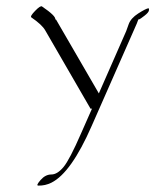

<svg xmlns="http://www.w3.org/2000/svg" viewBox="-20 -348 491 607"><path d="M448.7 -321.8Q451.7 -322.3 450.9 -315.4Q450.2 -308.6 436.5 -298.1Q422.9 -287.6 420.7 -287.1Q418.5 -286.6 417.5 -286.6Q417 -285.6 415.3 -281.2Q413.6 -276.9 412.6 -273.9L270 49.8Q205.1 198.2 142.6 229.5Q123 239.3 101.1 238.8Q92.8 238.8 108.2 221.2Q123.5 203.6 142.3 203.6Q161.1 203.6 180.7 180.2Q200.2 156.7 236.3 73.7L271 -4.9Q267.1 -2.9 265.6 -5.4L123 -252Q112.8 -270 79.1 -293Q74.2 -296.4 91.1 -313.7Q107.9 -331.1 112.8 -327.6Q157.2 -297.4 154.8 -286.6Q157.2 -287.1 157.7 -285.2L292.5 -52.7L378.9 -249.5Q379.9 -252 386.7 -271.2Q393.6 -290.5 417 -305.4Q440.4 -320.3 448.7 -321.8Z"/></svg>

Font: ML-NILA05
Style: Regular
Weight: 400
Designer: CLT@C-DIT
Version: Version ML-NILA05 1.0